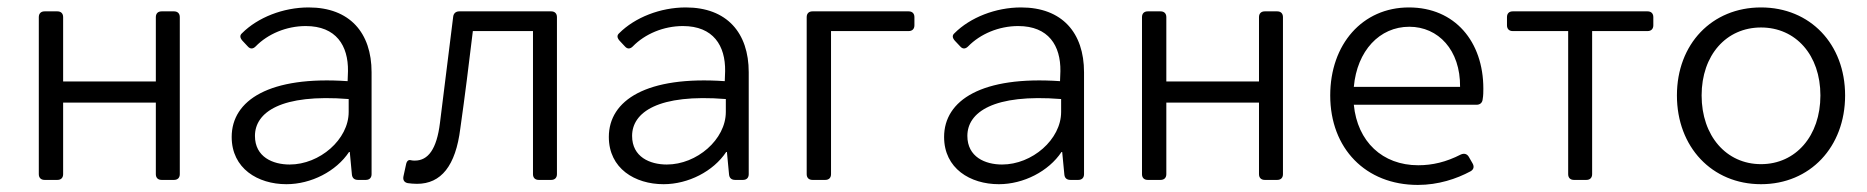

<svg xmlns="http://www.w3.org/2000/svg" viewBox="-20 -491 5095 524"><path d="M85.9 -444.3V-15.6C85.9 -5.9 91.8 0 101.6 0H136.7C146.5 0 152.3 -5.9 152.3 -15.6V-210.9H405.3V-15.6C405.3 -5.9 411.1 0 420.9 0H455.1C464.8 0 470.7 -5.9 470.7 -15.6V-444.3C470.7 -454.1 464.8 -460 455.1 -460H420.9C411.1 -460 405.3 -454.1 405.3 -444.3V-268.6H152.3V-444.3C152.3 -454.1 146.5 -460 136.7 -460H101.6C91.8 -460 85.9 -454.1 85.9 -444.3Z M822.3 -470.7C752.9 -470.7 683.6 -443.4 640.6 -400.4C633.8 -394.5 634.8 -387.7 641.6 -379.9L656.2 -364.3C663.1 -356.4 670.9 -357.4 677.7 -364.3C710.9 -398.4 761.7 -419.9 814.5 -419.9C897.5 -419.9 930.7 -366.2 929.7 -296.9L928.7 -269.5C715.8 -284.2 612.3 -217.8 612.3 -117.2C612.3 -31.2 683.6 11.7 761.7 11.7C829.1 11.7 897.5 -23.4 932.6 -76.2H934.6L940.4 -14.6C941.4 -4.9 947.3 0 957 0H978.5C988.3 0 994.1 -5.9 994.1 -15.6V-293.9C994.1 -401.4 934.6 -470.7 822.3 -470.7ZM770.5 -42C724.6 -42 675.8 -62.5 675.8 -120.1C675.8 -184.6 747.1 -235.4 931.6 -220.7V-185.5C931.6 -110.4 852.5 -42 770.5 -42Z M1092.8 8.8C1100.6 9.8 1108.4 10.7 1118.2 10.7C1183.6 10.7 1223.6 -38.1 1236.3 -140.6C1249 -229.5 1259.8 -317.4 1270.5 -406.2H1434.6V-15.6C1434.6 -5.9 1440.4 0 1450.2 0H1484.4C1494.1 0 1500 -5.9 1500 -15.6V-444.3C1500 -454.1 1494.1 -460 1484.4 -460H1233.4C1223.6 -460 1217.8 -454.1 1216.8 -445.3L1180.7 -155.3C1171.9 -84 1148.4 -52.7 1112.3 -52.7C1108.4 -52.7 1105.5 -52.7 1101.6 -53.7C1094.7 -55.7 1089.8 -51.8 1087.9 -41L1081.1 -9.8C1079.1 0 1083 6.8 1092.8 8.8Z M1851.6 -470.7C1782.2 -470.7 1712.9 -443.4 1669.9 -400.4C1663.1 -394.5 1664.1 -387.7 1670.9 -379.9L1685.5 -364.3C1692.4 -356.4 1700.2 -357.4 1707 -364.3C1740.2 -398.4 1791 -419.9 1843.8 -419.9C1926.8 -419.9 1960 -366.2 1959 -296.9L1958 -269.5C1745.1 -284.2 1641.6 -217.8 1641.6 -117.2C1641.6 -31.2 1712.9 11.7 1791 11.7C1858.4 11.7 1926.8 -23.4 1961.9 -76.2H1963.9L1969.7 -14.6C1970.7 -4.9 1976.6 0 1986.3 0H2007.8C2017.6 0 2023.4 -5.9 2023.4 -15.6V-293.9C2023.4 -401.4 1963.9 -470.7 1851.6 -470.7ZM1799.8 -42C1753.9 -42 1705.1 -62.5 1705.1 -120.1C1705.1 -184.6 1776.4 -235.4 1960.9 -220.7V-185.5C1960.9 -110.4 1881.8 -42 1799.8 -42Z M2181.6 -444.3V-15.6C2181.6 -5.9 2187.5 0 2197.3 0H2232.4C2242.2 0 2248 -5.9 2248 -15.6V-406.2H2460C2469.7 -406.2 2475.6 -412.1 2475.6 -421.9V-444.3C2475.6 -454.1 2469.7 -460 2460 -460H2197.3C2187.5 -460 2181.6 -454.1 2181.6 -444.3Z M2766.6 -470.7C2697.3 -470.7 2627.9 -443.4 2585 -400.4C2578.1 -394.5 2579.1 -387.7 2585.9 -379.9L2600.6 -364.3C2607.4 -356.4 2615.2 -357.4 2622.1 -364.3C2655.3 -398.4 2706.1 -419.9 2758.8 -419.9C2841.8 -419.9 2875 -366.2 2874 -296.9L2873 -269.5C2660.2 -284.2 2556.6 -217.8 2556.6 -117.2C2556.6 -31.2 2627.9 11.7 2706.1 11.7C2773.4 11.7 2841.8 -23.4 2877 -76.2H2878.9L2884.8 -14.6C2885.7 -4.9 2891.6 0 2901.4 0H2922.9C2932.6 0 2938.5 -5.9 2938.5 -15.6V-293.9C2938.5 -401.4 2878.9 -470.7 2766.6 -470.7ZM2714.8 -42C2668.9 -42 2620.1 -62.5 2620.1 -120.1C2620.1 -184.6 2691.4 -235.4 2876 -220.7V-185.5C2876 -110.4 2796.9 -42 2714.8 -42Z M3096.7 -444.3V-15.6C3096.7 -5.9 3102.5 0 3112.3 0H3147.5C3157.2 0 3163.1 -5.9 3163.1 -15.6V-210.9H3416V-15.6C3416 -5.9 3421.9 0 3431.6 0H3465.8C3475.6 0 3481.4 -5.9 3481.4 -15.6V-444.3C3481.4 -454.1 3475.6 -460 3465.8 -460H3431.6C3421.9 -460 3416 -454.1 3416 -444.3V-268.6H3163.1V-444.3C3163.1 -454.1 3157.2 -460 3147.5 -460H3112.3C3102.5 -460 3096.7 -454.1 3096.7 -444.3Z M4028.3 -249C4028.3 -377.9 3950.2 -470.7 3825.2 -470.7C3698.2 -470.7 3610.4 -370.1 3610.4 -230.5C3610.4 -85.9 3707 13.7 3849.6 13.7C3905.3 13.7 3955.1 -2.9 3993.2 -23.4C4002 -28.3 4003.9 -36.1 3999 -44.9L3988.3 -63.5C3983.4 -71.3 3975.6 -73.2 3966.8 -69.3C3926.8 -48.8 3889.6 -40 3850.6 -40C3752.9 -40 3684.6 -104.5 3674.8 -205.1H4009.8C4018.6 -205.1 4025.4 -210 4026.4 -219.7C4028.3 -230.5 4028.3 -240.2 4028.3 -249ZM3964.8 -253.9H3674.8C3683.6 -352.5 3745.1 -418 3826.2 -418C3905.3 -418 3965.8 -354.5 3964.8 -253.9Z M4259.8 -406.2V-15.6C4259.8 -5.9 4265.6 0 4275.4 0H4309.6C4319.3 0 4325.2 -5.9 4325.2 -15.6V-406.2H4476.6C4486.3 -406.2 4492.2 -412.1 4492.2 -421.9V-444.3C4492.2 -454.1 4486.3 -460 4476.6 -460H4108.4C4098.6 -460 4092.8 -454.1 4092.8 -444.3V-421.9C4092.8 -412.1 4098.6 -406.2 4108.4 -406.2Z M4786.1 11.7C4919.9 11.7 5015.6 -89.8 5015.6 -230.5C5015.6 -371.1 4919.9 -470.7 4786.1 -470.7C4652.3 -470.7 4556.6 -371.1 4556.6 -230.5C4556.6 -89.8 4652.3 11.7 4786.1 11.7ZM4786.1 -43C4691.4 -43 4624 -120.1 4624 -230.5C4624 -340.8 4691.4 -416 4786.1 -416C4880.9 -416 4948.2 -340.8 4948.2 -230.5C4948.2 -120.1 4880.9 -43 4786.1 -43Z"/></svg>

Font: Ed Sans Neue Light
Style: Regular
Weight: 300
Designer: Stephen Hutchings
Version: Version 1.004;PS 001.004;hotconv 1.0.88;makeotf.lib2.5.64775